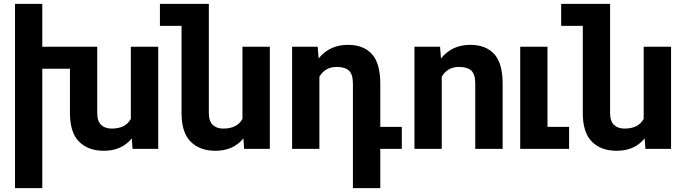

<svg xmlns="http://www.w3.org/2000/svg" viewBox="-20 -770 3548 993"><path d="M57.6 -750H198.7V-528.3H482.9V-185.5Q482.9 -143.6 502.9 -124.3Q522.9 -105 557.6 -105Q629.9 -105 656.7 -155.3V-528.3H798.3V0H665.5L661.6 -54.2Q609.4 9.8 517.1 9.8Q435.5 9.8 388.7 -37.6Q341.8 -85 341.8 -184.6V-414.6H198.7V203.1H57.6Z M1375.5 -528.3V0H1242.7L1238.8 -54.2Q1186.5 9.8 1094.2 9.8Q1012.7 9.8 965.8 -37.6Q918.9 -85 918.9 -184.6V-636.2H807.1V-750H1060.1V-185.5Q1060.1 -143.6 1080.1 -124.3Q1100.1 -105 1134.8 -105Q1207 -105 1233.9 -155.3V-528.3Z M2058.1 0H1946.8V203.1H1805.2V-336.9Q1805.2 -385.7 1784.7 -404.8Q1764.2 -423.8 1721.2 -423.8Q1661.1 -423.8 1631.8 -373V0H1490.7V-528.3H1623L1627.9 -467.8Q1684.6 -538.1 1779.8 -538.1Q1858.9 -538.1 1902.6 -491.2Q1946.3 -444.3 1946.8 -338.9V-113.8H2058.1Z M2264.6 -373V0H2123.5V-528.3H2255.9L2260.7 -467.8Q2317.4 -538.1 2412.6 -538.1Q2491.7 -538.1 2535.4 -491.2Q2579.1 -444.3 2579.6 -338.9V0H2438V-336.9Q2438 -385.7 2417.5 -404.8Q2397 -423.8 2354 -423.8Q2293.9 -423.8 2264.6 -373Z M2923.3 -113.8V0H2670.4V-528.3H2811.5V-113.8Z M3450.7 -528.3V0H3317.9L3314 -54.2Q3261.7 9.8 3169.4 9.8Q3087.9 9.8 3041 -37.6Q2994.1 -85 2994.1 -184.6V-636.2H2882.3V-750H3135.3V-185.5Q3135.3 -143.6 3155.3 -124.3Q3175.3 -105 3210 -105Q3282.2 -105 3309.1 -155.3V-528.3Z"/></svg>

Font: Mardoto
Style: Bold
Weight: 700
Designer: Christian Robertson, Vahan Hovhannisyan
Foundry: Google
Version: Version 1.000